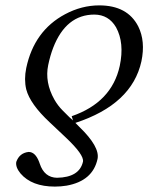

<svg xmlns="http://www.w3.org/2000/svg" viewBox="-20 -459 552 714"><path d="M237.3 -23.9 251.5 -11.2 246.6 -26.9Q395.5 -78.1 425.3 -213.9Q443.4 -299.3 411.6 -357.4Q384.3 -404.3 331.1 -404.8Q225.6 -404.8 177.7 -281.2Q166.5 -252 159.2 -216.8Q146 -153.3 182.1 -88.9Q195.3 -65.9 212.4 -48.8ZM260.3 -2 275.4 13.2Q351.6 86.9 342.8 131.8Q325.2 213.9 227.5 231.4Q206.1 234.9 184.1 234.9Q98.1 234.9 56.2 186Q37.1 162.6 40.5 143.1Q52.2 109.9 86.4 106Q111.3 106 125.5 143.1Q127 147 127.9 149.9Q145 201.2 191.9 202.1Q275.4 200.7 288.6 142.1Q293 116.7 224.1 51.8L165 -3.9Q91.8 -72.3 77.6 -126.5Q68.8 -163.6 77.6 -206.1Q106.9 -344.7 222.2 -406.2Q283.7 -439 349.1 -439Q454.1 -439 494.1 -360.8Q521.5 -305.7 505.9 -231Q470.7 -70.8 260.3 -2Z"/></svg>

Font: Linux Biolinum Capitals O
Style: Italic Samll Caps
Weight: 400
Italic angle: -12°
Designer: Philipp H. Poll
Foundry: Philipp H. Poll
Version: Version 0.6.2